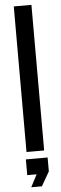

<svg xmlns="http://www.w3.org/2000/svg" viewBox="-65 -829 333 1051"><g transform="rotate(-5 102.0 -303.0)"><path d="M53.5 0V-800H150.5V0ZM62.5 194.5 98 126.5H46.5V40H166V116.5L121 194.5Z"/></g></svg>

Font: Big Shoulders Stencil Text SemiBold
Style: Regular
Weight: 600
Designer: Patric King
Foundry: XO Type Co
Version: Version 1.000